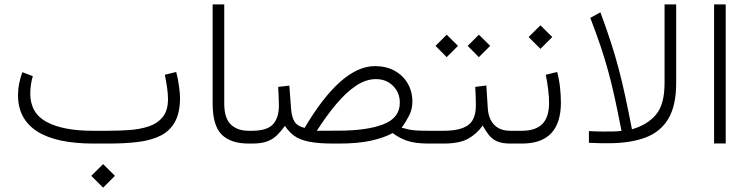

<svg xmlns="http://www.w3.org/2000/svg" viewBox="-20 -658 3433 880"><path d="M398.4 147.9 452.6 94.2 506.8 147.9 452.6 202.1ZM476.1 0H410.2Q236.3 0 149.4 -56.4Q62.5 -112.8 62.5 -221.7Q62.5 -249 67.9 -275.6Q73.2 -302.2 82.5 -327.1L130.4 -309.1Q118.7 -269.5 118.7 -229Q119.1 -138.7 194.6 -98.6Q270 -58.6 405.3 -58.6H472.7Q521.5 -58.6 570.3 -61.8Q619.1 -64.9 659.9 -78.1Q700.7 -91.3 725.3 -121.1Q750 -150.9 750 -204.1Q750 -225.6 746.1 -254.2Q742.2 -282.7 735.4 -315.4L787.6 -328.1Q796.4 -294.9 800.8 -260.7Q805.2 -226.6 805.2 -211.4Q805.2 -142.1 782.2 -100.1Q759.3 -58.1 716.1 -36.4Q672.9 -14.6 612.3 -7.3Q551.8 0 476.1 0Z M1134.8 0H1120.1Q1037.1 0 995.8 -41.5Q954.6 -83 954.6 -183.1V-637.7H1007.8V-182.6Q1007.8 -116.7 1037.8 -87.6Q1067.9 -58.6 1120.1 -58.6H1134.8Z M1376 -71.8Q1543.9 -355 1698.7 -355Q1750 -355 1788.6 -333.7Q1827.1 -312.5 1848.6 -275.6Q1870.1 -238.8 1870.1 -191.4Q1870.1 -157.2 1854.5 -127Q1838.9 -96.7 1820.8 -72.8Q1838.9 -67.9 1853 -64.7Q1867.2 -61.5 1887.7 -60.1Q1908.2 -58.6 1944.8 -58.6H1959.5V0H1944.8Q1881.8 0 1844.2 -13.4Q1806.6 -26.9 1779.8 -48.3Q1740.2 -26.4 1680.4 -13.2Q1620.6 0 1533.2 0H1508.3Q1438 0 1395.5 -8.8Q1353 -17.6 1328.4 -35.6Q1303.7 -53.7 1286.1 -81.1Q1267.6 -55.7 1249 -37.6Q1230.5 -19.5 1204.1 -9.8Q1177.7 0 1134.8 0H1115.2V-58.6H1134.3Q1204.1 -58.6 1231.2 -88.4Q1258.3 -118.2 1258.3 -174.3Q1258.3 -194.3 1257.1 -217.3Q1255.9 -240.2 1254.9 -259.8L1306.2 -265.6L1314 -160.6Q1316.9 -120.6 1330.3 -99.9Q1343.8 -79.1 1376 -71.8ZM1531.2 -59.1Q1662.1 -59.1 1737.3 -88.4Q1812.5 -117.7 1812.5 -187Q1812.5 -232.9 1781.7 -264.2Q1751 -295.4 1702.6 -295.4Q1656.7 -295.4 1610.8 -264.4Q1564.9 -233.4 1520.3 -179.9Q1475.6 -126.5 1432.1 -58.6Z M2334 0H2319.3Q2280.8 0 2258.1 -10.3Q2235.4 -20.5 2220.7 -39.1Q2206.1 -57.6 2192.4 -82.5Q2165 -43.9 2125.2 -22Q2085.4 0 2012.7 0H1939.9V-58.6H2013.7Q2088.4 -58.6 2124.5 -83.7Q2160.6 -108.9 2161.1 -174.3Q2161.1 -195.3 2160.2 -217.5Q2159.2 -239.7 2158.2 -259.8L2209 -266.1L2215.8 -160.6Q2219.2 -112.8 2245.4 -85.7Q2271.5 -58.6 2319.3 -58.6H2334ZM2123.5 -447.8 2174.8 -499 2226.6 -447.8 2174.8 -396ZM1976.1 -447.8 2027.3 -499 2079.1 -447.8 2027.3 -396Z M2550.8 -188.5Q2550.8 0 2372.6 0H2314.5V-58.6H2372.6Q2434.6 -58.6 2465.6 -89.6Q2496.6 -120.6 2496.6 -187Q2496.6 -213.9 2492.4 -248.3Q2488.3 -282.7 2481.4 -315.4L2533.7 -328.1Q2543 -293.5 2546.9 -256.8Q2550.8 -220.2 2550.8 -188.5ZM2402.8 -488.3 2457 -542 2511.2 -488.3 2457 -434.1Z M2828.6 -58.1Q2812.5 -140.6 2798.6 -204.6Q2784.7 -268.6 2769.3 -325.7Q2753.9 -382.8 2733.9 -442.6Q2713.9 -502.4 2685.5 -576.2L2731.9 -601.6Q2759.8 -525.9 2779.8 -464.4Q2799.8 -402.8 2815.4 -343.5Q2831.1 -284.2 2845.5 -217.5Q2859.9 -150.9 2876.5 -65.4Q2947.3 -85.9 2986.6 -132.6Q3025.9 -179.2 3025.9 -277.3V-637.7H3079.1V-276.9Q3079.1 -174.8 3043.7 -114.5Q3008.3 -54.2 2939 -27.8Q2869.6 -1.5 2767.6 -1.5Q2757.8 -1.5 2729.5 -1.7Q2701.2 -2 2679.2 -3.4V-57.1Q2717.8 -55.2 2744.1 -55.2Q2762.2 -55.2 2785.6 -55.4Q2809.1 -55.7 2828.6 -58.1Z M3252.9 -637.7H3306.2V-0.5H3252.9Z"/></svg>

Font: Vazir Thin FD-WOL-UI
Style: Thin-FD-WOL-UI
Weight: 100
Designer: Saber Rastikerdar
Foundry: Saber Rastikerdar
Version: Version 30.1.0